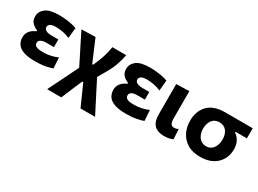

<svg xmlns="http://www.w3.org/2000/svg" viewBox="-35 -1122 2589 1924"><g transform="rotate(30 1260.0 -160.0)"><path d="M268 11Q178.5 11 128.8 -8.5Q79 -28 58.8 -61Q38.5 -94 38.5 -134Q38.5 -169.5 53.2 -194.2Q68 -219 89.5 -234.2Q111 -249.5 131 -256.5V-268Q99.5 -279.5 72 -306Q44.5 -332.5 44.5 -380.5Q44.5 -436.5 91.8 -474Q139 -511.5 249.5 -511.5Q287 -511.5 326 -507.2Q365 -503 398.5 -495.8Q432 -488.5 453 -479.5L441.5 -359Q397.5 -378 357.5 -385Q317.5 -392 282 -392Q235.5 -392 215.2 -379.5Q195 -367 195 -344Q195 -321.5 217.8 -308.5Q240.5 -295.5 281.5 -295.5H361.5V-207H272Q234 -207 211.5 -194.2Q189 -181.5 189 -157.5Q189 -134 210.8 -120.8Q232.5 -107.5 288.5 -107.5Q338.5 -107.5 384 -118.2Q429.5 -129 457 -143L465 -20Q438.5 -9 387.5 1Q336.5 11 268 11Z M513.5 192Q535 148.5 566.5 85Q597.5 21.5 635 -54.5L684 -154L632.5 -257.5Q602.5 -316.5 571.8 -378Q541 -439.5 511.5 -499L672 -503.5Q684 -475 700 -437.5Q716 -399.5 731.5 -363.5Q746.5 -327.5 756.5 -304L780 -250.5H790L816.5 -313Q842 -374.5 853 -419.5Q864 -464.5 868.5 -499H1029.5Q1020.5 -449 999.8 -386.8Q979 -324.5 939 -256.5L885.5 -165L958.5 -21.5Q983.5 27 1002.2 63.5Q1021 100 1036.5 130.5Q1052 161 1068 192H899.5Q882.5 154 865.8 116.2Q849 78.5 831.5 39L791.5 -49.5H780L754 10Q728.5 70 709.8 114.8Q691 159.5 677 192Z M1320.5 11Q1231 11 1181.2 -8.5Q1131.5 -28 1111.2 -61Q1091 -94 1091 -134Q1091 -169.5 1105.8 -194.2Q1120.5 -219 1142 -234.2Q1163.5 -249.5 1183.5 -256.5V-268Q1152 -279.5 1124.5 -306Q1097 -332.5 1097 -380.5Q1097 -436.5 1144.2 -474Q1191.5 -511.5 1302 -511.5Q1339.5 -511.5 1378.5 -507.2Q1417.5 -503 1451 -495.8Q1484.5 -488.5 1505.5 -479.5L1494 -359Q1450 -378 1410 -385Q1370 -392 1334.5 -392Q1288 -392 1267.8 -379.5Q1247.5 -367 1247.5 -344Q1247.5 -321.5 1270.2 -308.5Q1293 -295.5 1334 -295.5H1414V-207H1324.5Q1286.5 -207 1264 -194.2Q1241.5 -181.5 1241.5 -157.5Q1241.5 -134 1263.2 -120.8Q1285 -107.5 1341 -107.5Q1391 -107.5 1436.5 -118.2Q1482 -129 1509.5 -143L1517.5 -20Q1491 -9 1440 1Q1389 11 1320.5 11Z M1759 13.5Q1688 13.5 1648 -25Q1608 -63.5 1608 -151.5V-499L1757.5 -503.5V-188Q1757.5 -151 1768.2 -129.8Q1779 -108.5 1809 -108.5Q1820 -108.5 1830.8 -111.2Q1841.5 -114 1854.5 -123L1861.5 -7Q1845 2.5 1817.8 8Q1790.5 13.5 1759 13.5Z M2178 13.5Q2087.5 13.5 2028.5 -23.5Q1969.5 -60.5 1940.5 -120.5Q1911.5 -180.5 1911.5 -250Q1911.5 -362.5 1977.2 -430.8Q2043 -499 2174.5 -499H2493.5V-382H2362V-372Q2399.5 -348 2418.2 -308.2Q2437 -268.5 2437 -221.5Q2437 -155.5 2407 -102.2Q2377 -49 2319.2 -17.8Q2261.5 13.5 2178 13.5ZM2177.5 -108.5Q2215 -108.5 2239.2 -128.5Q2263.5 -148.5 2275.8 -180.5Q2288 -212.5 2288 -249Q2288 -311.5 2258.2 -348Q2228.5 -384.5 2177 -384.5Q2122 -384.5 2093 -345.8Q2064 -307 2064 -248.5Q2064 -212 2076.8 -180Q2089.5 -148 2114.8 -128.2Q2140 -108.5 2177.5 -108.5Z"/></g></svg>

Font: Heraclito
Style: Bold
Weight: 700
Designer: Kostas Bartsokas (font) & Cristiano Sobral (main changes)
Foundry: Kostas Bartsokas (font) & Cristiano Sobral (main changes)
Version: Version 1.00;July 8, 2020;FontCreator 13.0.0.2655 64-bit